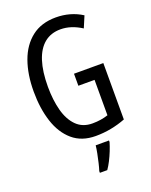

<svg xmlns="http://www.w3.org/2000/svg" viewBox="-171 -814 887 1126"><g transform="rotate(-20 272.5 -251.5)"><path d="M308 -377H491V-25Q447 -8 400 1Q353 10 304 10Q217 10 160.5 -38.5Q104 -87 77 -170.5Q50 -254 50 -359Q50 -466 79.5 -548Q109 -630 169 -677Q229 -724 320 -724Q365 -724 406 -712.5Q447 -701 483 -678L453 -607Q420 -628 387.5 -638.5Q355 -649 322 -649Q262 -649 221 -615.5Q180 -582 159 -517Q138 -452 138 -357Q138 -275 155.5 -209Q173 -143 211.5 -104.5Q250 -66 311 -66Q339 -66 363.5 -70Q388 -74 409 -81V-302H308ZM367 71Q360 95 349 122.5Q338 150 325 175.5Q312 201 298 221H252V210Q258 192 264.5 164.5Q271 137 276.5 109Q282 81 284 61H367Z"/></g></svg>

Font: Noto Sans ExtraCondensed
Style: Regular
Weight: 400
Width: 2
Designer: Monotype Design Team
Foundry: Monotype Imaging Inc.
Version: Version 2.013